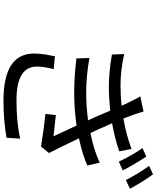

<svg xmlns="http://www.w3.org/2000/svg" viewBox="85 -966 924 1135"><g transform="rotate(90 547.5 -398.0)"><path d="M312 -260 388 -253Q373 -194 373 -154Q373 -33 571 -33Q707 -33 799 -55L794 26Q690 44 574 44Q296 44 296 -137Q296 -161 301 -201L307 -232Q307 -234 312 -260ZM941 -525 958 -452Q900 -425 797 -402L820 -355L842 -309Q868 -256 884 -225L846 -178Q743 -195 653 -204L660 -266Q672 -264 695.5 -261.5Q719 -259 729 -258Q767 -254 785 -252Q782 -260 756 -315L739 -351L722 -388Q621 -374 535 -374Q432 -374 325 -387L322 -464Q429 -445 529 -445Q608 -445 691 -456Q658 -527 649 -551L634 -587Q557 -579 492 -579Q406 -579 302 -597L299 -670Q391 -648 485 -648Q547 -648 604 -654L600 -664L596 -674L587 -692Q560 -749 549 -765L639 -784Q650 -742 680 -665Q778 -682 860 -713L874 -641Q807 -616 708 -598L720 -571Q725 -561 729 -552L734 -540L739 -528Q745 -516 754 -496Q763 -476 766 -470Q875 -493 941 -525ZM855 -778 905 -800Q926 -769 946 -735Q977 -683 987 -661L935 -638Q897 -718 855 -778ZM960 -817 1010 -840Q1056 -777 1095 -704L1044 -679Q1006 -754 960 -817Z"/></g></svg>

Font: Source Han Sans Regular
Style: Regular
Weight: 400
Designer: Ryoko NISHIZUKA  (kana & ideographs); Paul D. Hunt (Latin, Greek & Cyrillic); Wenlong ZHANG  (bopomofo); Sandoll Communi
Foundry: Adobe Systems Incorporated
Version: Version 1.00 January 18, 2024, initial release